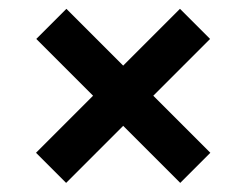

<svg xmlns="http://www.w3.org/2000/svg" viewBox="-20 -573 546 426"><path d="M379.9 -167.2 253.3 -293.8 126.7 -167.2 59.9 -234 186.5 -360.6 60.5 -486.6 127.3 -553.4 253.3 -427.4 379.3 -553.4 446.1 -486.6 320.1 -360.6 446.7 -234Z"/></svg>

Font: Hauora
Style: Regular
Weight: 400
Designer: Wayne Shih
Foundry: WCYS
Version: Version 1.001